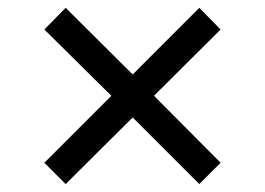

<svg xmlns="http://www.w3.org/2000/svg" viewBox="-20 -591 667 484"><path d="M91.8 -180.7 260.7 -349.6 91.8 -516.6 145.5 -571.3 314.5 -403.3 482.4 -571.3 536.1 -516.6 368.2 -349.6 536.1 -180.7 482.4 -127 314.5 -294.9 145.5 -127Z"/></svg>

Font: Pretendard GOV Variable
Style: Regular
Weight: 400
Designer: Base glyphs from Inter by Rasmus Andersson; Hangul glyphs from Noto Sans CJK(Source Han Sans) by Jang Soo-young and Kang
Foundry: Kil Hyung-jin
Version: Version 1.307;Glyphs 3.2 (3192)